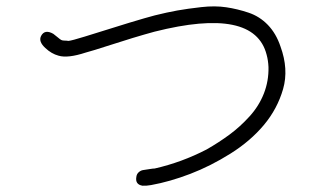

<svg xmlns="http://www.w3.org/2000/svg" viewBox="-20 -630 1040 610"><path d="M871.1 -482.4Q897.5 -410.2 879.4 -347.2Q861.3 -284.2 818.4 -232.9Q775.4 -181.6 712.4 -142.1Q649.4 -102.5 584.5 -77.6Q519.5 -52.7 460 -42Q443.4 -39.1 432.6 -40Q409.2 -43.9 413.1 -67.4Q414.1 -77.1 420.9 -83Q427.7 -88.9 435.5 -89.8Q443.4 -90.8 455.1 -92.8Q466.8 -94.7 471.7 -94.7Q557.6 -114.3 636.7 -155.3Q675.8 -177.7 709.5 -202.6Q743.2 -227.5 772.9 -260.3Q802.7 -293 818.4 -333Q834 -373 833 -417Q832 -438.5 827.1 -456.1Q788.1 -609.4 470.7 -529.3Q438.5 -520.5 401.4 -509.3Q364.3 -498 320.8 -483.9Q277.3 -469.7 252 -462.9Q195.3 -444.3 166 -453.1Q143.6 -459 124 -477.5Q101.6 -498 110.4 -515.6Q122.1 -538.1 149.4 -522.5Q156.2 -517.6 163.6 -511.2Q170.9 -504.9 174.8 -502.9Q178.7 -501 185.5 -501Q192.4 -501 197.3 -500Q208 -501 249 -513.7Q418.9 -567.4 471.7 -581.1Q510.7 -590.8 543.5 -596.7Q576.2 -602.5 619.6 -607.4Q663.1 -612.3 698.7 -606.9Q734.4 -601.6 769.5 -589.8Q804.7 -578.1 831.1 -550.8Q857.4 -523.4 871.1 -482.4Z"/></svg>

Font: irohamaru Light
Style: Regular
Weight: 200
Designer: [Source Han Sans]
Ryoko NISHIZUKA  (kana & ideographs); Paul D. Hunt (Latin, Greek & Cyrillic); Wenlong ZHANG  (bopomofo
Version: Version 1.01